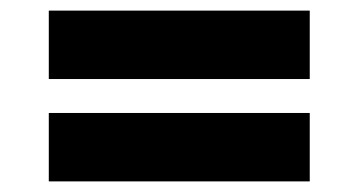

<svg xmlns="http://www.w3.org/2000/svg" viewBox="-20 -504 677 362"><path d="M72 -484V-355H564V-484ZM72 -291V-162H564V-291Z"/></svg>

Font: Noto Sans Bengali Black
Style: Regular
Weight: 900
Designer: Jelle Bosma - Monotype Design Team
Foundry: Monotype Imaging Inc.
Version: Version 2.003